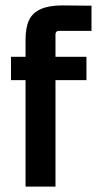

<svg xmlns="http://www.w3.org/2000/svg" viewBox="-20 -688 357 708"><path d="M317.4 -574.2V-667L209 -668Q112.3 -668 86.9 -613.3Q74.2 -585.9 74.2 -542V-478.5H20.5V-392.6H74.2V0H184.6V-392.6H298.8V-478.5H184.6V-563.5Q186.5 -573.2 195.3 -574.2Z"/></svg>

Font: Gemunu Libre
Style: Bold
Weight: 700
Designer: Pushpananda Ekanayake, Sol Matas, Kosala Senevirathne
Foundry: Mooniak
Version: Version 1.001